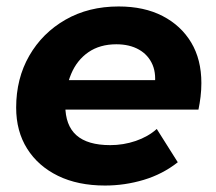

<svg xmlns="http://www.w3.org/2000/svg" viewBox="-20 -566 668 594"><path d="M305 8Q221 8 159.5 -22Q98 -52 64 -106Q30 -160 30 -233Q30 -323 70.5 -393.5Q111 -464 182.5 -505Q254 -546 347 -546Q426 -546 483 -516.5Q540 -487 571.5 -434.5Q603 -382 603 -309Q603 -288 600.5 -267Q598 -246 594 -227H149L165 -318H521L457 -290Q465 -335 452 -365.5Q439 -396 410 -412.5Q381 -429 340 -429Q289 -429 253.5 -404.5Q218 -380 200 -337Q182 -294 182 -240Q182 -178 216.5 -147.5Q251 -117 321 -117Q362 -117 400 -130Q438 -143 465 -167L530 -64Q483 -27 424.5 -9.5Q366 8 305 8Z"/></svg>

Font: Montserrat Thin
Style: Bold Italic
Weight: 700
Italic angle: -11.3°
Version: Version 9.000